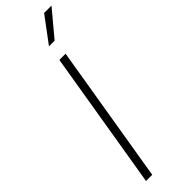

<svg xmlns="http://www.w3.org/2000/svg" viewBox="-316 -948 951 951"><g transform="rotate(-45 160.0 -472.5)"><path d="M201.2 -727.5 80.6 0H37.1L157.7 -727.5ZM168.9 -811.5 268.6 -945.3H320.3L208.5 -811.5Z"/></g></svg>

Font: Inter 20pt ExtraLight
Style: Italic
Weight: 250
Italic angle: -9.3988°
Version: Version 4.001;git-66647c0bb